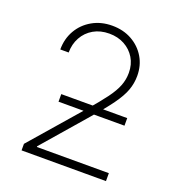

<svg xmlns="http://www.w3.org/2000/svg" viewBox="-133 -846 883 955"><g transform="rotate(20 308.5 -368.5)"><path d="M86.9 0V-34.7L322.3 -305.7Q372.6 -363.8 401.9 -403.6Q431.2 -443.4 443.8 -476.1Q456.5 -508.8 456.5 -544.4Q456.5 -588.9 436 -622.8Q415.5 -656.7 380.1 -676Q344.7 -695.3 299.3 -695.3Q252 -695.3 216.1 -674.6Q180.2 -653.8 160.4 -617.9Q140.6 -582 140.6 -537.6H96.2Q96.2 -594.2 122.3 -639.4Q148.4 -684.6 194.6 -710.9Q240.7 -737.3 299.8 -737.3Q358.4 -737.3 403.8 -711.9Q449.2 -686.5 475.1 -643.1Q501 -599.6 501 -544.4Q501 -504.9 487.5 -468Q474.1 -431.2 440.9 -385.3Q407.7 -339.4 349.1 -272.5L152.8 -45.9V-42H533.7V0ZM176.8 -290.5V-330.6H525.9V-290.5Z"/></g></svg>

Font: Inter ExtraLight
Style: Regular
Weight: 250
Designer: Rasmus Andersson
Foundry: rsms
Version: Version 4.001;git-66647c0bb